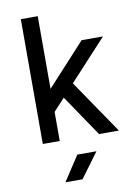

<svg xmlns="http://www.w3.org/2000/svg" viewBox="-103 -798 806 1106"><g transform="rotate(-10 300.0 -245.0)"><path d="M197 -305 422 -550H547L329 -314L543 0H427L263 -242L197 -170V0H98V-730H197ZM188 240 283 95H395L288 240Z"/></g></svg>

Font: Tiny Medium
Style: Regular
Weight: 500
Monospace: yes
Designer: Philipp Nurullin, Konstantin Bulenkov
Foundry: JetBrains
Version: Version 2.251; ttfautohint (v1.8.4.7-5d5b)